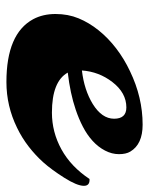

<svg xmlns="http://www.w3.org/2000/svg" viewBox="49 -522 477 616"><g transform="rotate(90 288.0 -213.5)"><path d="M212.4 -191.9Q240.7 -141.1 340.8 -141.1Q403.3 -141.1 458.7 -171.6Q514.2 -202.1 553.7 -261.7Q575.7 -263.2 575.7 -243.7Q575.7 -221.7 549.6 -180.4Q523.4 -139.2 500.7 -113.8Q478 -88.4 450 -66.7Q421.9 -44.9 389.6 -29.3Q319.8 4.9 242.7 4.9Q87.4 4.9 41 -81.1Q24.4 -112.3 24.4 -152.6Q24.4 -192.9 38.3 -226.6Q52.2 -260.3 76.7 -290.8Q101.1 -321.3 134.8 -347.2Q168.5 -373 208 -391.6Q292 -432.1 379.4 -432.1Q442.4 -432.1 465.8 -392.6Q474.1 -378.9 474.1 -356.2Q474.1 -333.5 462.6 -311.5Q451.2 -289.6 431.6 -271.7Q412.1 -253.9 386.2 -240.5Q360.4 -227.1 331.1 -217.3Q279.3 -199.7 212.4 -191.9ZM205.6 -237.3Q268.1 -244.6 313 -272Q360.4 -301.3 360.4 -340.6Q360.4 -379.9 324.2 -379.9Q277.3 -379.9 242.7 -335Q209.5 -292 205.6 -237.3Z"/></g></svg>

Font: Molle
Style: Regular
Weight: 400
Italic angle: -22°
Designer: Elena Albertoni
Foundry: Elena Albertoni
Version: Version 1.001; ttfautohint (v0.92) -l 12 -r 12 -G 200 -x 10 